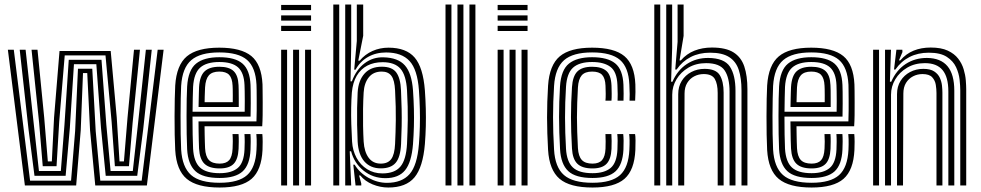

<svg xmlns="http://www.w3.org/2000/svg" viewBox="-20 -820 4340 849"><path d="M90 0 14.8 -600H41L113 -21.2H294.2L312.2 -240L324.8 -516.2H388L403.2 -240L423.5 -21.2H606.5L677.2 -600H703.5L629.5 0H401.2L378.2 -244L365.8 -496.8H347L337 -244.2L316.8 0ZM132.5 -42.5 106.2 -247.5 67.2 -600H93.2L130.5 -260.8L152.2 -63.8H249L265 -267.5L284 -555.5H428.8L450.2 -268L469 -63.8H567.2L589 -261.2L625 -600H651L613.2 -248L586.8 -42.5H447.5L426.5 -254.8L406 -536H307L288.8 -254.2L270.2 -42.5ZM169 -85 153 -277 119.5 -600H145.8L175.5 -299.8L191.5 -106.2H209.2L219 -299.8L243.2 -594.5H469.5L496.2 -301L508.5 -106.2H528L544 -301L572.5 -600H598.8L566.5 -277.8L550.2 -85H488L473.5 -282.2L446.5 -575H266.2L241.8 -281.2L230 -85Z M951.2 9.2Q851.8 9.2 805.9 -29Q760 -67.2 754.8 -156.5Q753.2 -185 752.5 -224.4Q751.8 -263.8 751.9 -305.5Q752 -347.2 752.8 -383.5Q753.5 -419.8 754.8 -441.8Q760.5 -532.2 806.2 -570.8Q852 -609.2 949.8 -609.2Q1046.2 -609.2 1091.4 -572.2Q1136.5 -535.2 1140.8 -446.8Q1141 -439 1141.2 -417.5Q1141.5 -396 1141.6 -368Q1141.8 -340 1141.4 -311.6Q1141 -283.2 1139.5 -261.8H884.5Q884.8 -242 885 -224.8Q885.2 -207.5 885.8 -192.8Q886.2 -178 886.8 -164.8Q888.8 -128.2 903.8 -112.4Q918.8 -96.5 951.2 -96.5Q979.8 -96.5 993.2 -111.6Q1006.8 -126.8 1008.5 -162.8Q1009.2 -176.5 1009.4 -193.6Q1009.5 -210.8 1008.2 -227.2H1034.8Q1036 -211 1035.8 -192.9Q1035.5 -174.8 1035 -161.8Q1032.8 -115.5 1013.1 -95.4Q993.5 -75.2 951.2 -75.2Q905.5 -75.2 884.2 -95.8Q863 -116.2 860.2 -163.2Q859.5 -180.2 859 -199.6Q858.5 -219 858.2 -240.2Q858 -261.5 857.8 -283.2H1114Q1115 -306.2 1115.1 -331.6Q1115.2 -357 1115.1 -380.2Q1115 -403.5 1114.8 -420.9Q1114.5 -438.2 1114.2 -445.2Q1110.5 -522 1072.4 -555.1Q1034.2 -588.2 949.8 -588.2Q865.5 -588.2 825.8 -554.1Q786 -520 781 -440.2Q780 -420.2 779.2 -385Q778.5 -349.8 778.4 -308.2Q778.2 -266.8 778.9 -227Q779.5 -187.2 781 -158.5Q785.8 -80.8 824.8 -46.2Q863.8 -11.8 951.2 -11.8Q1034.8 -11.8 1072.6 -45.6Q1110.5 -79.5 1114.2 -157.8Q1114.8 -168 1115 -180.1Q1115.2 -192.2 1114.9 -204.5Q1114.5 -216.8 1113.5 -227.2H1140Q1141.5 -211.8 1141.5 -192.6Q1141.5 -173.5 1140.8 -156.8Q1136.5 -67.8 1092.5 -29.2Q1048.5 9.2 951.2 9.2ZM951.2 -33Q876.2 -33 843.8 -63.4Q811.2 -93.8 807.5 -160Q806.2 -187.8 805.5 -226.8Q804.8 -265.8 804.9 -306.9Q805 -348 805.6 -383Q806.2 -418 807.5 -437.8Q812 -510.2 846.9 -538.6Q881.8 -567 949.8 -567Q1019.8 -567 1052.2 -538.9Q1084.8 -510.8 1087.8 -444.8Q1088.2 -436.2 1088.5 -413.8Q1088.8 -391.2 1088.8 -362Q1088.8 -332.8 1088 -304.5H831.2Q831.2 -262.8 831.9 -225.4Q832.5 -188 833.8 -162.5Q837.2 -104 864.6 -79.1Q892 -54.2 951.2 -54.2Q1003.8 -54.2 1031.1 -77Q1058.5 -99.8 1061.2 -159Q1062 -174.2 1062.1 -192Q1062.2 -209.8 1061 -227.2H1087.5Q1088.8 -210.5 1088.6 -192.8Q1088.5 -175 1087.8 -158.2Q1084.8 -91.5 1053 -62.2Q1021.2 -33 951.2 -33ZM831.5 -325.8H1062Q1062.5 -350.5 1062.4 -374.1Q1062.2 -397.8 1062 -416.4Q1061.8 -435 1061.2 -444Q1059 -498.2 1032.8 -522Q1006.5 -545.8 949.8 -545.8Q893 -545.8 865.2 -521.1Q837.5 -496.5 833.8 -436Q833 -418.8 832.4 -388.6Q831.8 -358.5 831.5 -325.8ZM858 -347Q858.2 -358.5 858.6 -375.9Q859 -393.2 859.4 -409.6Q859.8 -426 860.2 -434.8Q863.2 -484.2 884.8 -504.5Q906.2 -524.8 949.8 -524.8Q992.8 -524.8 1012.9 -505.8Q1033 -486.8 1034.8 -443.5Q1035.2 -435.2 1035.5 -419.8Q1035.8 -404.2 1035.8 -385.2Q1035.8 -366.2 1035.8 -347ZM884.8 -368.2H1009.2Q1009.5 -383.5 1009.4 -398.8Q1009.2 -414 1009.1 -425.5Q1009 -437 1008.5 -441Q1007 -474 993.4 -488.8Q979.8 -503.5 949.8 -503.5Q918.2 -503.5 903.6 -486.9Q889 -470.2 886.8 -433.8Q886.5 -423.8 886 -413.5Q885.5 -403.2 885.2 -392.1Q885 -381 884.8 -368.2Z M1223.2 -775.2V-798.2H1355.5V-775.2ZM1223.2 -682.8V-705.8H1355.5V-682.8ZM1223.2 -729V-752H1355.5V-729ZM1329 0V-600H1355.5V0ZM1223.2 0V-600H1249.5V0ZM1276 0V-600H1302.5V0Z M1453.8 0V-800H1480V0ZM1506.5 0V-800H1533V-617.2L1530 -460.5H1536Q1555.5 -512.8 1592.5 -540.4Q1629.5 -568 1676 -566.5Q1740 -565 1770.2 -531Q1800.5 -497 1806.2 -420.8Q1809.2 -376.8 1810.2 -337.9Q1811.2 -299 1810.2 -261.2Q1809.2 -223.5 1806.2 -182.2Q1799.8 -102.5 1771.4 -67.4Q1743 -32.2 1684 -32.2Q1629 -32.2 1587.6 -65.5Q1546.2 -98.8 1532.5 -151.2L1526.5 -151L1533 0ZM1670.8 -53.2Q1725 -53.2 1750.5 -83.2Q1776 -113.2 1779.8 -184.2Q1782.2 -235.8 1783.1 -289.5Q1784 -343.2 1779.8 -420Q1776 -487 1750.9 -516Q1725.8 -545 1671.8 -545Q1633.2 -545 1604 -529.8Q1574.8 -514.5 1557.2 -484.6Q1539.8 -454.8 1535.8 -410.8Q1533.5 -380.5 1532.9 -345Q1532.2 -309.5 1533.4 -271.2Q1534.5 -233 1536.8 -194Q1539.2 -154 1556.6 -122.1Q1574 -90.2 1603.4 -71.8Q1632.8 -53.2 1670.8 -53.2ZM1663.8 -75.5Q1618 -75.5 1591.2 -106.1Q1564.5 -136.8 1561.5 -193.8Q1559.8 -230.2 1559.1 -268.1Q1558.5 -306 1559.1 -342.4Q1559.8 -378.8 1561.5 -411Q1564.5 -464.2 1591.9 -494.6Q1619.2 -525 1668.2 -525Q1713.8 -525 1732.4 -499.4Q1751 -473.8 1753.2 -420.2Q1755.2 -375.2 1756 -337.5Q1756.8 -299.8 1756.1 -262.9Q1755.5 -226 1753.5 -183.5Q1750.8 -125.2 1729.8 -100.4Q1708.8 -75.5 1663.8 -75.5ZM1663.8 -96.5Q1695.2 -96.5 1710 -116.6Q1724.8 -136.8 1727 -183.5Q1729.5 -234.2 1730.2 -288.8Q1731 -343.2 1727 -419.8Q1724.8 -466 1710.6 -484.8Q1696.5 -503.5 1668 -503.5Q1631 -503.5 1610.8 -478.1Q1590.5 -452.8 1588 -411Q1586 -376.5 1585.4 -338.1Q1584.8 -299.8 1585.5 -262.5Q1586.2 -225.2 1588 -194.2Q1590.8 -148.8 1610 -122.6Q1629.2 -96.5 1663.8 -96.5ZM1697 9.2Q1661.5 9.2 1627.8 -4.6Q1594 -18.5 1573 -44.2H1567.8L1577.5 -8.5V0H1552.2L1542.2 -92H1548.2Q1569.8 -55.8 1609.4 -33.6Q1649 -11.5 1691 -11.5Q1756.8 -11.5 1790.9 -49.9Q1825 -88.2 1832.5 -183.5Q1835.5 -221.8 1836.5 -259.9Q1837.5 -298 1836.5 -338Q1835.5 -378 1832.5 -421Q1825.8 -512.5 1791 -550.2Q1756.2 -588 1687.2 -588Q1642.2 -588 1607.2 -568.1Q1572.2 -548.2 1552.2 -511.8H1546.2L1557.8 -638.8V-800H1586V-661.8L1564.2 -551.8H1570.5Q1594.2 -580 1627.2 -594.6Q1660.2 -609.2 1697.8 -609.2Q1776 -609.2 1813.5 -565.6Q1851 -522 1858.8 -420.2Q1861.8 -377.8 1862.8 -338.9Q1863.8 -300 1862.9 -261.9Q1862 -223.8 1858.8 -183Q1850.2 -80.8 1812.9 -35.8Q1775.5 9.2 1697 9.2Z M2055.8 0V-800H2082.2V0ZM1950 0V-800H1976.2V0ZM2002.8 0V-800H2029.2V0Z M2180.5 -775.2V-798.2H2312.8V-775.2ZM2180.5 -682.8V-705.8H2312.8V-682.8ZM2180.5 -729V-752H2312.8V-729ZM2286.2 0V-600H2312.8V0ZM2180.5 0V-600H2206.8V0ZM2233.2 0V-600H2259.8V0Z M2600 9.2Q2499.5 9.2 2454.2 -29.5Q2409 -68.2 2403.5 -157Q2401.5 -195 2400.2 -230.6Q2399 -266.2 2399 -300.9Q2399 -335.5 2400.1 -370.2Q2401.2 -405 2403.5 -441.5Q2409.5 -532.2 2455.1 -570.8Q2500.8 -609.2 2598.2 -609.2Q2696.2 -609.2 2741 -571.8Q2785.8 -534.2 2789.5 -446.8Q2790 -432 2789.9 -412.9Q2789.8 -393.8 2788.5 -374.8H2763.8Q2764.5 -385.5 2764.4 -403.9Q2764.2 -422.2 2763 -445.5Q2759.8 -522 2721.5 -555.1Q2683.2 -588.2 2598.2 -588.2Q2513.5 -588.2 2474.2 -553.8Q2435 -519.2 2430 -440Q2427.8 -404.5 2426.6 -370.1Q2425.5 -335.8 2425.5 -301.5Q2425.5 -267.2 2426.6 -231.9Q2427.8 -196.5 2430 -158.2Q2434.5 -80.2 2473.8 -46Q2513 -11.8 2600 -11.8Q2684 -11.8 2721.8 -45.8Q2759.5 -79.8 2763 -157.8Q2764.2 -181.8 2763.9 -199.5Q2763.5 -217.2 2762 -227.2H2788.2Q2790 -218.5 2790.2 -198.5Q2790.5 -178.5 2789.5 -156.8Q2785.5 -67.8 2741.4 -29.2Q2697.2 9.2 2600 9.2ZM2600 -33Q2525 -33 2492.6 -63.5Q2460.2 -94 2456.5 -160Q2454.2 -198.8 2453.2 -234.1Q2452.2 -269.5 2452.1 -303Q2452 -336.5 2453.1 -369.8Q2454.2 -403 2456.2 -437.8Q2460.8 -510.8 2496 -538.9Q2531.2 -567 2598.2 -567Q2667 -567 2700.5 -539.6Q2734 -512.2 2736.8 -445Q2737.5 -424 2737.6 -405.9Q2737.8 -387.8 2737 -374.8H2710.8Q2711.5 -386 2711.4 -403.5Q2711.2 -421 2710.2 -444.2Q2708 -502.5 2679.4 -524.1Q2650.8 -545.8 2598.2 -545.8Q2541.8 -545.8 2514.1 -521Q2486.5 -496.2 2482.8 -436Q2480.5 -400.8 2479.5 -367.1Q2478.5 -333.5 2478.5 -300.1Q2478.5 -266.8 2479.6 -232.6Q2480.8 -198.5 2482.8 -162.2Q2486.2 -104.8 2513.2 -79.5Q2540.2 -54.2 2600 -54.2Q2652.5 -54.2 2680 -77.2Q2707.5 -100.2 2710.2 -159Q2711.2 -179 2711.1 -196.5Q2711 -214 2709.5 -227.2H2735.8Q2737.2 -215.8 2737.5 -197.6Q2737.8 -179.5 2736.8 -158.2Q2733.5 -91.8 2701.8 -62.4Q2670 -33 2600 -33ZM2600 -75.2Q2554 -75.2 2532.9 -96Q2511.8 -116.8 2509.2 -163.2Q2507 -201.8 2505.9 -236Q2504.8 -270.2 2504.8 -302.5Q2504.8 -334.8 2505.9 -367.1Q2507 -399.5 2509.2 -434.5Q2512.2 -483 2533 -503.9Q2553.8 -524.8 2598.2 -524.8Q2639.5 -524.8 2660.8 -506.8Q2682 -488.8 2684 -441.5Q2684.5 -426 2684.8 -406.6Q2685 -387.2 2683.8 -374.8H2657.2Q2658.5 -387.2 2658.4 -405.4Q2658.2 -423.5 2657.5 -440.8Q2656.2 -474 2642.6 -488.8Q2629 -503.5 2598.2 -503.5Q2566.8 -503.5 2552.2 -486.8Q2537.8 -470 2535.5 -433.2Q2533.5 -398 2532.4 -365.6Q2531.2 -333.2 2531.2 -301.2Q2531.2 -269.2 2532.4 -235.6Q2533.5 -202 2535.5 -164.8Q2537.8 -128.8 2552.8 -112.6Q2567.8 -96.5 2600 -96.5Q2629 -96.5 2642.5 -112.4Q2656 -128.2 2657.5 -162.5Q2658 -177 2658.1 -194.8Q2658.2 -212.5 2657.2 -227.2H2683.5Q2684.5 -215.5 2684.6 -196.8Q2684.8 -178 2684 -161.5Q2681.8 -116 2662.1 -95.6Q2642.5 -75.2 2600 -75.2Z M3258.8 0V-420.5Q3258.8 -474 3246.6 -511.1Q3234.5 -548.2 3204.2 -567.6Q3174 -587 3119.8 -587Q3071.8 -587 3034.4 -568Q2997 -549 2971.8 -512.5H2965.8L2976.2 -634.8V-800H3002.8V-661.2L2984.8 -552.8H2990.5Q3016 -582.2 3050.9 -596Q3085.8 -609.8 3128 -609.8Q3189.5 -609.8 3223.5 -588.4Q3257.5 -567 3271.2 -526Q3285 -485 3285 -425.5V0ZM2873.2 0V-800H2899.5V0ZM2979 0V-403.5Q2979 -437.2 2994.6 -462.4Q3010.2 -487.5 3036.8 -501.5Q3063.2 -515.5 3095.5 -515.5Q3146 -515.5 3162.9 -487.5Q3179.8 -459.5 3179.8 -410.5V0H3153.5V-409Q3153.5 -449 3140.8 -470.8Q3128 -492.5 3091.8 -492.5Q3069.2 -492.5 3049.9 -482.5Q3030.5 -472.5 3018.8 -453.4Q3007 -434.2 3007 -406.2L3005.5 0ZM2926 0V-800H2952.2V-608L2947.5 -458.5H2953.5Q2975.5 -509.5 3017 -536.8Q3058.5 -564 3111.8 -563.8Q3183 -563 3207.6 -525.2Q3232.2 -487.5 3232.2 -418.8V0H3206V-415.5Q3206 -476 3184.4 -508.4Q3162.8 -540.8 3102.2 -540.8Q3058 -540.8 3024.2 -521Q2990.5 -501.2 2971.5 -469.5Q2952.5 -437.8 2952.5 -401.2V0Z M3568.8 9.2Q3469.2 9.2 3423.4 -29Q3377.5 -67.2 3372.2 -156.5Q3370.8 -185 3370 -224.4Q3369.2 -263.8 3369.4 -305.5Q3369.5 -347.2 3370.2 -383.5Q3371 -419.8 3372.2 -441.8Q3378 -532.2 3423.8 -570.8Q3469.5 -609.2 3567.2 -609.2Q3663.8 -609.2 3708.9 -572.2Q3754 -535.2 3758.2 -446.8Q3758.5 -439 3758.8 -417.5Q3759 -396 3759.1 -368Q3759.2 -340 3758.9 -311.6Q3758.5 -283.2 3757 -261.8H3502Q3502.2 -242 3502.5 -224.8Q3502.8 -207.5 3503.2 -192.8Q3503.8 -178 3504.2 -164.8Q3506.2 -128.2 3521.2 -112.4Q3536.2 -96.5 3568.8 -96.5Q3597.2 -96.5 3610.8 -111.6Q3624.2 -126.8 3626 -162.8Q3626.8 -176.5 3626.9 -193.6Q3627 -210.8 3625.8 -227.2H3652.2Q3653.5 -211 3653.2 -192.9Q3653 -174.8 3652.5 -161.8Q3650.2 -115.5 3630.6 -95.4Q3611 -75.2 3568.8 -75.2Q3523 -75.2 3501.8 -95.8Q3480.5 -116.2 3477.8 -163.2Q3477 -180.2 3476.5 -199.6Q3476 -219 3475.8 -240.2Q3475.5 -261.5 3475.2 -283.2H3731.5Q3732.5 -306.2 3732.6 -331.6Q3732.8 -357 3732.6 -380.2Q3732.5 -403.5 3732.2 -420.9Q3732 -438.2 3731.8 -445.2Q3728 -522 3689.9 -555.1Q3651.8 -588.2 3567.2 -588.2Q3483 -588.2 3443.2 -554.1Q3403.5 -520 3398.5 -440.2Q3397.5 -420.2 3396.8 -385Q3396 -349.8 3395.9 -308.2Q3395.8 -266.8 3396.4 -227Q3397 -187.2 3398.5 -158.5Q3403.2 -80.8 3442.2 -46.2Q3481.2 -11.8 3568.8 -11.8Q3652.2 -11.8 3690.1 -45.6Q3728 -79.5 3731.8 -157.8Q3732.2 -168 3732.5 -180.1Q3732.8 -192.2 3732.4 -204.5Q3732 -216.8 3731 -227.2H3757.5Q3759 -211.8 3759 -192.6Q3759 -173.5 3758.2 -156.8Q3754 -67.8 3710 -29.2Q3666 9.2 3568.8 9.2ZM3568.8 -33Q3493.8 -33 3461.2 -63.4Q3428.8 -93.8 3425 -160Q3423.8 -187.8 3423 -226.8Q3422.2 -265.8 3422.4 -306.9Q3422.5 -348 3423.1 -383Q3423.8 -418 3425 -437.8Q3429.5 -510.2 3464.4 -538.6Q3499.2 -567 3567.2 -567Q3637.2 -567 3669.8 -538.9Q3702.2 -510.8 3705.2 -444.8Q3705.8 -436.2 3706 -413.8Q3706.2 -391.2 3706.2 -362Q3706.2 -332.8 3705.5 -304.5H3448.8Q3448.8 -262.8 3449.4 -225.4Q3450 -188 3451.2 -162.5Q3454.8 -104 3482.1 -79.1Q3509.5 -54.2 3568.8 -54.2Q3621.2 -54.2 3648.6 -77Q3676 -99.8 3678.8 -159Q3679.5 -174.2 3679.6 -192Q3679.8 -209.8 3678.5 -227.2H3705Q3706.2 -210.5 3706.1 -192.8Q3706 -175 3705.2 -158.2Q3702.2 -91.5 3670.5 -62.2Q3638.8 -33 3568.8 -33ZM3449 -325.8H3679.5Q3680 -350.5 3679.9 -374.1Q3679.8 -397.8 3679.5 -416.4Q3679.2 -435 3678.8 -444Q3676.5 -498.2 3650.2 -522Q3624 -545.8 3567.2 -545.8Q3510.5 -545.8 3482.8 -521.1Q3455 -496.5 3451.2 -436Q3450.5 -418.8 3449.9 -388.6Q3449.2 -358.5 3449 -325.8ZM3475.5 -347Q3475.8 -358.5 3476.1 -375.9Q3476.5 -393.2 3476.9 -409.6Q3477.2 -426 3477.8 -434.8Q3480.8 -484.2 3502.2 -504.5Q3523.8 -524.8 3567.2 -524.8Q3610.2 -524.8 3630.4 -505.8Q3650.5 -486.8 3652.2 -443.5Q3652.8 -435.2 3653 -419.8Q3653.2 -404.2 3653.2 -385.2Q3653.2 -366.2 3653.2 -347ZM3502.2 -368.2H3626.8Q3627 -383.5 3626.9 -398.8Q3626.8 -414 3626.6 -425.5Q3626.5 -437 3626 -441Q3624.5 -474 3610.9 -488.8Q3597.2 -503.5 3567.2 -503.5Q3535.8 -503.5 3521.1 -486.9Q3506.5 -470.2 3504.2 -433.8Q3504 -423.8 3503.5 -413.5Q3503 -403.2 3502.8 -392.1Q3502.5 -381 3502.2 -368.2Z M4226.2 0V-420.5Q4226.2 -440 4223.2 -467.9Q4220.2 -495.8 4207.6 -523Q4195 -550.2 4166.6 -568.6Q4138.2 -587 4087.2 -587Q4039.2 -587 4001.9 -568Q3964.5 -549 3939.2 -512.5H3933.2L3943.8 -600H3970L3970.5 -589.8L3955 -552.8H3960.8Q3986.5 -582.5 4020 -596.1Q4053.5 -609.8 4095.5 -609.8Q4141.8 -609.8 4171 -596.1Q4200.2 -582.5 4217 -560.6Q4233.8 -538.8 4241.2 -513.6Q4248.8 -488.5 4250.6 -465.1Q4252.5 -441.8 4252.5 -425.5V0ZM3840.8 0V-600H3867V0ZM3946.5 0V-403.5Q3946.5 -437.2 3962.1 -462.4Q3977.8 -487.5 4004.2 -501.5Q4030.8 -515.5 4063 -515.5Q4093.8 -515.5 4110.9 -504.2Q4128 -493 4135.8 -476Q4143.5 -459 4145.4 -441.2Q4147.2 -423.5 4147.2 -410.5V0H4121V-409Q4121 -425 4118 -444.6Q4115 -464.2 4102 -478.4Q4089 -492.5 4059.2 -492.5Q4036.8 -492.5 4017.4 -482.5Q3998 -472.5 3986.2 -453.4Q3974.5 -434.2 3974.5 -406.2L3973 0ZM3893.5 0V-600H3919.8L3915 -458.5H3921Q3943 -509.5 3984.5 -536.8Q4026 -564 4079.2 -563.8Q4139.5 -563.2 4169.6 -527.4Q4199.8 -491.5 4199.8 -418.8V0H4173.5V-415.5Q4173.5 -479.2 4148 -510Q4122.5 -540.8 4069.8 -540.8Q4025.5 -540.8 3991.8 -521Q3958 -501.2 3939 -469.5Q3920 -437.8 3920 -401.2V0Z"/></svg>

Font: Big Shoulders Inline Text Thin ExtraBold
Style: Regular
Weight: 800
Version: Version 2.002